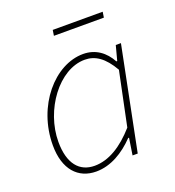

<svg xmlns="http://www.w3.org/2000/svg" viewBox="-120 -730 765 838"><g transform="rotate(-20 262.0 -311.0)"><path d="M186 12C254 12 316 -26 366 -78H370L358 0H382L478 -478H454L436 -410H432C406 -458 364 -490 306 -490C174 -490 46 -344 46 -160C46 -48 102 12 186 12ZM188 -14C118 -14 74 -64 74 -166C74 -314 184 -464 304 -464C352 -464 392 -438 430 -372L378 -122C318 -54 254 -14 188 -14ZM214 -608H446L450 -634H218Z"/></g></svg>

Font: Source Sans Pro ExtraLight
Style: Italic
Weight: 200
Italic angle: -11°
Designer: Paul D. Hunt
Foundry: Adobe Systems Incorporated
Version: Version 3.006;hotconv 1.0.111;makeotfexe 2.5.65597